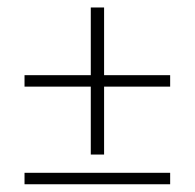

<svg xmlns="http://www.w3.org/2000/svg" viewBox="-20 -551 515 508"><path d="M220.2 -142.1V-321.8H44.9V-352.1H220.2V-531.2H255.4V-352.1H430.2V-321.8H255.4V-142.1ZM44.9 -63.5V-93.8H430.2V-63.5Z"/></svg>

Font: Elstob Light
Style: Regular
Weight: 300
Designer: Peter S. Baker
Version: Version 1.015